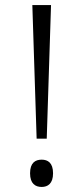

<svg xmlns="http://www.w3.org/2000/svg" viewBox="-20 -734 329 760"><path d="M108 -714 125 -185H165L182 -714ZM145 6C169 6 190 -7 190 -48C190 -90 169 -102 145 -102C120 -102 99 -90 99 -48C99 -7 120 6 145 6Z"/></svg>

Font: Noto Serif Sinhala SemiCondensed Light
Style: Regular
Weight: 300
Width: 4
Designer: Jelle Bosma - Monotype Design Team
Foundry: Monotype Imaging Inc.
Version: Version 2.007